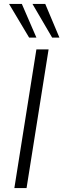

<svg xmlns="http://www.w3.org/2000/svg" viewBox="-20 -956 322 976"><path d="M53 0 165 -705H227L115 0ZM245 -765 145 -936H210L282 -765ZM128 -765 26 -936H91L165 -765Z"/></svg>

Font: Mulish Light
Style: Italic
Weight: 300
Italic angle: -9°
Designer: Vernon Adams
Foundry: Vernon Adams
Version: Version 3.603; ttfautohint (v1.8.3)